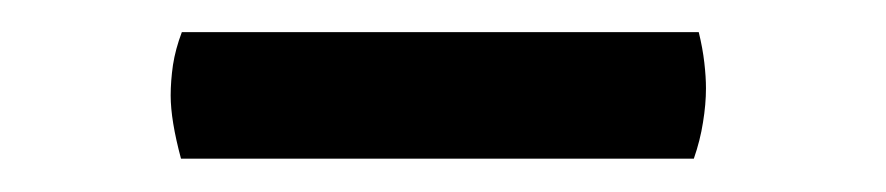

<svg xmlns="http://www.w3.org/2000/svg" viewBox="-20 -732 540 117"><path d="M90.3 -635.3Q84 -658.7 84 -673.8Q84 -682.6 85.4 -692.4Q86.9 -702.1 90.8 -712.4H405.8Q408.2 -702.6 409.2 -693.8Q410.2 -685.1 410.2 -678.2Q410.2 -668.5 408.4 -657.5Q406.7 -646.5 402.8 -635.3H90.3Z"/></svg>

Font: Basic
Style: Regular
Weight: 400
Designer: Magnus Gaarde
Foundry: Magnus Gaarde
Version: Version 1.003; ttfautohint (v1.1) -l 6 -r 16 -G 0 -x 16 -D l